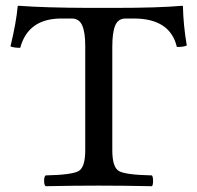

<svg xmlns="http://www.w3.org/2000/svg" viewBox="-20 -640 680 662"><path d="M367.2 -122.1Q367.2 -64 389.6 -50.5Q412.1 -37.1 503.9 -35.2Q507.8 -30.3 507.8 -16.1Q507.8 -2 503.9 2Q403.8 0 320.8 0Q234.9 0 137.2 2Q132.3 -2 132.1 -15.9Q131.8 -29.8 137.2 -35.2Q229 -37.1 251.5 -50.5Q273.9 -64 273.9 -122.1V-481.9Q273.9 -528.8 263.4 -552.5Q252.9 -576.2 227.1 -576.2H191.9Q76.7 -576.2 49.8 -475.1Q27.8 -475.1 16.1 -480Q36.1 -563 41 -618.2Q41 -620.1 44.9 -620.1Q133.8 -613.3 288.1 -612.8H374Q528.8 -612.8 607.9 -620.1Q610.8 -620.1 610.8 -618.2Q611.8 -556.2 624 -482.9Q612.8 -478 589.8 -478Q566.9 -576.2 440.9 -576.2H413.1Q387.2 -576.2 377.2 -552Q367.2 -527.8 367.2 -479Z"/></svg>

Font: Linux Libertine Mono
Style: Mono
Weight: 400
Designer: Philipp H. Poll
Foundry: Philipp H. Poll
Version: Version 5.1.7 ; ttfautohint (v0.9)